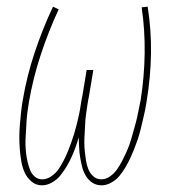

<svg xmlns="http://www.w3.org/2000/svg" viewBox="-20 -548 540 576"><path d="M106 8Q88 8 74.5 -3.5Q61 -15 54 -30.5Q47 -46 44 -63.5Q41 -81 39.5 -99Q38 -117 38 -135.5Q38 -154 39.5 -172.5Q41 -191 43 -209.5Q45 -228 48 -246Q60 -318 83.5 -389Q107 -460 139 -528L156 -520Q125 -453 102 -383Q79 -313 67 -243Q65 -230 63 -216.5Q61 -203 60 -190Q59 -177 58.5 -164Q58 -151 57 -138Q56 -125 56.5 -112Q57 -99 58.5 -86.5Q60 -74 63 -61.5Q66 -49 70.5 -37.5Q75 -26 84.5 -18Q94 -10 107 -10Q121 -10 134.5 -19.5Q148 -29 156 -41Q164 -53 171 -66.5Q178 -80 183.5 -93.5Q189 -107 194 -121Q199 -135 203 -148.5Q207 -162 210.5 -176Q214 -190 217 -204Q220 -218 222 -232Q224 -246 227 -260L240 -338H260L247 -260Q244 -246 242 -232Q240 -218 238 -204Q236 -190 235.5 -176Q235 -162 234 -148Q233 -134 233 -120.5Q233 -107 234.5 -93Q236 -79 238 -66Q240 -53 245 -40.5Q250 -28 260 -19Q270 -10 284 -10Q297 -10 309.5 -18.5Q322 -27 330.5 -39Q339 -51 345.5 -63.5Q352 -76 358 -89Q364 -102 368.5 -115Q373 -128 376.5 -141Q380 -154 384 -167.5Q388 -181 391 -194.5Q394 -208 396.5 -221Q399 -234 402 -248Q413 -318 414 -388Q415 -458 405 -526L423 -528Q434 -459 433 -388Q432 -317 420 -245Q418 -231 415 -216.5Q412 -202 408.5 -187.5Q405 -173 401.5 -158.5Q398 -144 393 -129.5Q388 -115 382.5 -101Q377 -87 370.5 -73Q364 -59 356 -45.5Q348 -32 338 -20Q328 -8 313.5 0Q299 8 285 8Q269 8 257 0Q245 -8 237.5 -20.5Q230 -33 226.5 -47Q223 -61 220.5 -75.5Q218 -90 217.5 -105.5Q217 -121 216 -136Q212 -121 206.5 -106Q201 -91 194.5 -76.5Q188 -62 179.5 -48Q171 -34 161 -21.5Q151 -9 136 -0.5Q121 8 106 8Z"/></svg>

Font: Iosevka Thin
Style: Italic
Weight: 100
Italic angle: -9°
Monospace: yes
Designer: Belleve Invis
Foundry: Belleve Invis
Version: Version 32.5.0; ttfautohint (v1.8.4)